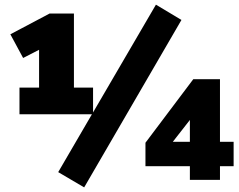

<svg xmlns="http://www.w3.org/2000/svg" viewBox="-20 -771 1025 823"><path d="M63.5 -395.5H147.5V-557.6L79.1 -522.5L24.4 -624L192.4 -712.9H296.9V-395.5H378.9V-289.1L648.4 -751L757.8 -685.5L340.8 32.2L229.5 -33.2L374 -281.2H63.5ZM603.5 -159.2 808.6 -431.6H922.9V-163.1H981.4V-58.6H922.9V0H793.9V-58.6H603.5ZM793.9 -163.1V-256.8L720.7 -163.1Z"/></svg>

Font: Min Sans Black
Style: Regular
Weight: 900
Designer: Jinseong-Kim, NotoSansCJK, Nunito
Foundry: Jinseong-Kim
Version: Version 1.000